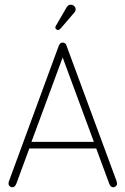

<svg xmlns="http://www.w3.org/2000/svg" viewBox="-20 -784 530 812"><path d="M387 -156 442 -7Q448 8 459 8Q465 8 470 3.5Q475 -1 475 -7Q475 -10 473 -18L262 -589Q260 -597 255.5 -600.5Q251 -604 245 -604Q239 -604 235 -600.5Q231 -597 228 -589L18 -18Q17 -15 16.5 -12.5Q16 -10 16 -8Q16 -1 21 3.5Q26 8 32 8Q43 8 49 -7L104 -156ZM377 -184H113L245 -541ZM300 -744Q300 -750 297 -754.5Q294 -759 289.5 -761.5Q285 -764 279 -764Q273 -764 268.5 -761Q264 -758 260 -750L217 -676Q214 -672 214 -668Q214 -664 217.5 -660.5Q221 -657 226 -657Q228 -657 230.5 -658.5Q233 -660 236 -663L291 -727Q300 -736 300 -744Z"/></svg>

Font: Beiruti ExtraLight
Style: Regular
Weight: 250
Designer: Arlette Boutros
Foundry: Boutros
Version: Version 1.41